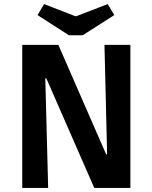

<svg xmlns="http://www.w3.org/2000/svg" viewBox="-20 -921 746 941"><path d="M89 0V-701H266L500 -165H505L492 -701H619V0H442L207 -537H202L216 0ZM318 -748 164 -847 196 -901 348 -842H355L508 -901L540 -847L385 -748Z"/></svg>

Font: Ruda ExtraBold
Style: Regular
Weight: 800
Designer: Mariela Monsalve and Angelina Sanchez
Foundry: Mariela Monsalve and Angelina Sanchez
Version: Version 2.000